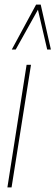

<svg xmlns="http://www.w3.org/2000/svg" viewBox="-20 -810 240 830"><path d="M30 0H12L95 -530H114ZM31 -596 136 -790H156L200 -596H184L144 -768L48 -596Z"/></svg>

Font: Georama Condensed Thin
Style: Italic
Weight: 100
Width: 3
Italic angle: -9°
Designer: Jean-Baptiste Levee
Foundry: Production Type
Version: Version 1.000